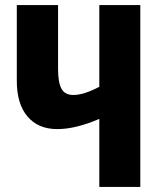

<svg xmlns="http://www.w3.org/2000/svg" viewBox="-20 -734 634 754"><path d="M531 0H370V-267Q323 -247 282 -237Q241 -227 205 -227Q130 -227 88 -276.5Q46 -326 46 -416V-714H208V-463Q208 -410 221.5 -385.5Q235 -361 268 -361Q289 -361 314 -369Q339 -377 370 -393V-714H531Z"/></svg>

Font: Noto Sans Display Condensed ExtraBold
Style: Regular
Weight: 800
Width: 3
Designer: Monotype Design Team
Foundry: Monotype Imaging Inc.
Version: Version 2.003